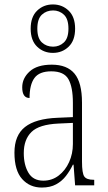

<svg xmlns="http://www.w3.org/2000/svg" viewBox="-20 -834 486 864"><path d="M168 10Q114 10 79.5 -28.5Q45 -67 45 -147Q45 -225 92.5 -262.5Q140 -300 239 -304L308 -307V-371Q308 -442 288 -477.5Q268 -513 211 -513Q157 -513 135 -483Q113 -453 113 -393Q80 -393 80 -441Q80 -482 113.5 -512.5Q147 -543 213 -543Q282 -543 315.5 -502.5Q349 -462 349 -372V-107Q349 -54 359.5 -39.5Q370 -25 401 -25H404V0H318L311 -93H308Q295 -66 277 -42.5Q259 -19 232.5 -4.5Q206 10 168 10ZM175 -21Q214 -21 244 -44Q274 -67 291 -104.5Q308 -142 308 -186V-281L243 -278Q156 -274 121.5 -240Q87 -206 87 -145Q87 -92 108 -56.5Q129 -21 175 -21ZM218 -596Q176 -596 147 -624Q118 -652 118 -705Q118 -758 147 -786Q176 -814 218 -814Q260 -814 289 -786Q318 -758 318 -705Q318 -652 289 -624Q260 -596 218 -596ZM219 -624Q247 -624 267.5 -643Q288 -662 288 -705Q288 -749 267.5 -768Q247 -787 219 -787Q189 -787 168.5 -768Q148 -749 148 -705Q148 -662 168.5 -643Q189 -624 219 -624Z"/></svg>

Font: Noto Serif Lao Condensed ExtraLight
Style: Regular
Weight: 200
Width: 3
Designer: Monotype Design Team
Foundry: Monotype Imaging Inc.
Version: Version 2.003; ttfautohint (v1.8.4.7-5d5b)